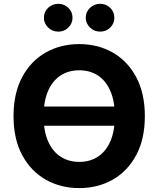

<svg xmlns="http://www.w3.org/2000/svg" viewBox="-20 -966 822 996"><path d="M625 -413.5V-313.7H157.2V-413.5ZM391 9.8Q294.4 9.8 217.1 -34.2Q139.8 -78.1 95 -161.6Q50.2 -245 50.2 -363.4Q50.2 -482.3 95 -566Q139.8 -649.7 217.1 -693.5Q294.4 -737.3 391 -737.3Q487.8 -737.3 564.7 -693.5Q641.7 -649.7 686.6 -566Q731.4 -482.3 731.4 -363.3Q731.4 -244.7 686.6 -161.3Q641.7 -77.8 564.7 -34Q487.8 9.8 391 9.8ZM391.2 -126.2Q447 -126.2 488.4 -153.5Q529.9 -180.8 552.7 -233.6Q575.6 -286.5 575.6 -363.3Q575.6 -440.4 552.7 -493.6Q529.9 -546.8 488.4 -574.1Q447 -601.4 391.2 -601.4Q335.4 -601.4 293.8 -574.1Q252.2 -546.8 229.2 -493.7Q206.1 -440.6 206.1 -363.4Q206.1 -286.6 229.2 -233.7Q252.2 -180.8 293.8 -153.5Q335.4 -126.2 391.2 -126.2ZM282.6 -802Q251.7 -801.8 229.6 -823.2Q207.6 -844.6 207.8 -873.8Q207.6 -904.4 229.6 -925.2Q251.7 -946 282.6 -946.3Q313.2 -946 334.7 -925.2Q356.2 -904.4 356.2 -873.8Q356.2 -844.6 334.7 -823.2Q313.2 -801.8 282.6 -802ZM499.6 -802Q468.9 -801.8 446.9 -823.2Q424.8 -844.6 424.8 -873.8Q424.8 -904.4 446.9 -925.2Q468.9 -946 499.6 -946.3Q530.5 -946 552 -925.2Q573.4 -904.4 573.2 -873.8Q573.4 -844.6 552 -823.2Q530.5 -801.8 499.6 -802Z"/></svg>

Font: Inter
Style: Regular
Weight: 400
Designer: Rasmus Andersson
Foundry: rsms
Version: Version 4.000;git-8c9346024